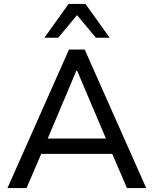

<svg xmlns="http://www.w3.org/2000/svg" viewBox="-20 -957 782 977"><path d="M18 0 331 -705H411L724 0H626L540 -200L584 -174H157L201 -200L115 0ZM369 -598 214 -231 189 -252H551L528 -231L372 -598ZM206 -765 329 -937H415L538 -765H468L372 -880L276 -765Z"/></svg>

Font: Nunito Sans 12pt ExtraLight 11pt Medium
Style: Regular
Weight: 500
Version: Version 3.101;gftools[0.9.27]